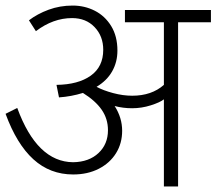

<svg xmlns="http://www.w3.org/2000/svg" viewBox="-20 -670 778 690"><path d="M738 -590H620V0H569V-313Q555 -302 522 -291.5Q489 -281 455 -281Q422 -281 392 -289Q419 -247 419 -200Q419 -155 397 -119.5Q375 -84 335 -63.5Q295 -43 243 -43Q160 -43 100 -97.5Q40 -152 0 -261L42 -282Q113 -88 243 -87Q300 -88 334 -120Q368 -152 368 -202Q368 -243 345.5 -275.5Q323 -308 278 -336Q236 -323 192 -320L183 -365Q261 -366 306 -398Q351 -430 351 -491Q351 -540 320 -572.5Q289 -605 239 -605Q171 -605 109 -558L84 -597Q114 -620 154.5 -635Q195 -650 241 -650Q284 -650 320.5 -631.5Q357 -613 379.5 -576.5Q402 -540 402 -488Q402 -447 383 -413.5Q364 -380 327 -358Q351 -345 386.5 -335.5Q422 -326 455 -326Q525 -326 569 -365V-590H429V-634H738Z"/></svg>

Font: Martel Sans ExtraLight
Style: Regular
Weight: 275
Designer: Dan Reynolds and Mathieu Réguer
Foundry: Dan Reynolds and Mathieu Réguer
Version: Version 1.002; ttfautohint (v1.1) -l 5 -r 5 -G 72 -x 0 -D la